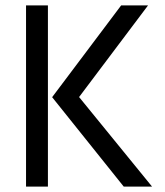

<svg xmlns="http://www.w3.org/2000/svg" viewBox="-20 -694 613 714"><path d="M76.8 0V-674H158.2V0ZM173.9 -332.6 274.1 -333.1 545.5 0H440.2ZM274.1 -333.1 173.9 -332.6 430.6 -674H530.6Z"/></svg>

Font: Hind Variable Light
Style: Regular
Weight: 300
Designer: Manushi Parikh, Satya Rajpurohit
Foundry: Indian Type Foundry
Version: Version 3.000